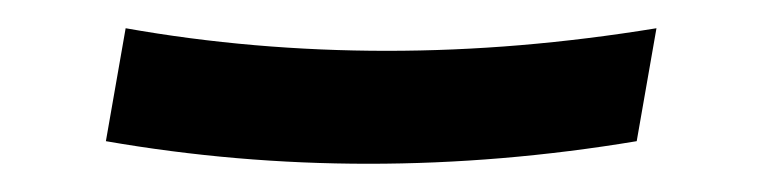

<svg xmlns="http://www.w3.org/2000/svg" viewBox="-20 -400 540 136"><path d="M241 -284Q194 -284 147.5 -288Q101 -292 55 -300L69 -380Q114 -372 160.5 -368Q207 -364 254 -364Q301 -364 348.5 -368Q396 -372 445 -380L431 -300Q383 -292 335.5 -288Q288 -284 241 -284Z"/></svg>

Font: Iosevka Term Curly Medium
Style: Italic
Weight: 500
Italic angle: -9°
Designer: Belleve Invis
Foundry: Belleve Invis
Version: Version 32.3.0